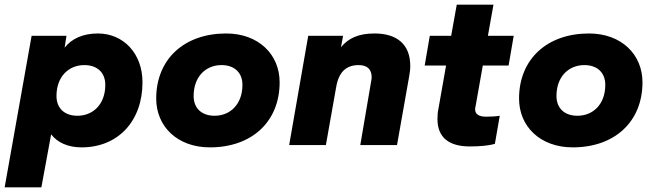

<svg xmlns="http://www.w3.org/2000/svg" viewBox="-41 -624 2814 826"><path d="M310 10C466 10 572 -102 572 -270C572 -394 490 -480 380 -480C316 -480 268 -458 237 -419L245 -470H95L-21 182H137L179 -46C206 -11 251 10 310 10ZM292 -126C237 -126 202 -158 202 -211C202 -294 254 -344 322 -344C377 -344 412 -312 412 -259C412 -176 360 -126 292 -126Z M862 10C1042 10 1162 -100 1162 -270C1162 -390 1071 -480 932 -480C752 -480 631 -370 631 -200C631 -80 722 10 862 10ZM882 -126C827 -126 792 -158 792 -211C792 -294 844 -344 912 -344C967 -344 1002 -312 1002 -259C1002 -176 950 -126 882 -126Z M1667 0 1719 -294C1722 -311 1724 -325 1724 -340C1724 -435 1665 -480 1570 -480C1502 -480 1458 -460 1426 -421L1435 -470H1285L1203 0H1361L1405 -248C1416 -315 1449 -344 1502 -344C1539 -344 1558 -326 1558 -291C1558 -284 1556 -277 1555 -270L1509 0Z M1980 6C2027 6 2063 2 2088 -5L2109 -126C2093 -123 2067 -122 2050 -122C2019 -122 2003 -133 2003 -154C2003 -159 2004 -163 2005 -167L2036 -342H2147L2169 -470H2058L2082 -604H1924L1900 -470H1808L1786 -342H1878L1845 -155C1842 -142 1841 -127 1841 -112C1841 -32 1891 6 1980 6Z M2423 10C2603 10 2723 -100 2723 -270C2723 -390 2632 -480 2493 -480C2313 -480 2192 -370 2192 -200C2192 -80 2283 10 2423 10ZM2443 -126C2388 -126 2353 -158 2353 -211C2353 -294 2405 -344 2473 -344C2528 -344 2563 -312 2563 -259C2563 -176 2511 -126 2443 -126Z"/></svg>

Font: Celebes ExtraBold
Style: Italic
Weight: 800
Italic angle: -10°
Designer: Anugrah Pasau
Foundry: Lafontype
Version: Version 1.000